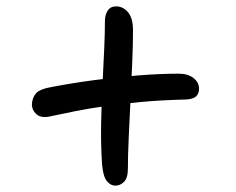

<svg xmlns="http://www.w3.org/2000/svg" viewBox="-20 -620 740 602"><path d="M132 -254Q107 -250 93.5 -262.5Q80 -275 80 -293Q81 -313 92.5 -327Q104 -341 146 -348Q209 -360 277 -369Q345 -378 413 -383.5Q481 -389 541 -389Q569 -389 586.5 -375.5Q604 -362 604 -342Q604 -326 594.5 -317.5Q585 -309 562 -308Q482 -306 420 -300Q358 -294 308.5 -287Q259 -280 216.5 -271.5Q174 -263 132 -254ZM342 -38Q326 -38 314.5 -53Q303 -68 300 -105Q296 -166 297 -227.5Q298 -289 301 -348.5Q304 -408 306.5 -461Q309 -514 309 -555Q309 -573 317.5 -586.5Q326 -600 344 -600Q366 -600 381.5 -581.5Q397 -563 397 -525Q397 -479 394.5 -421Q392 -363 389 -302.5Q386 -242 383.5 -187Q381 -132 381 -92Q381 -62 369 -50Q357 -38 342 -38Z"/></svg>

Font: Shantell Sans
Style: Regular
Weight: 400
Designer: Stephen Nixon, Anya Danilova, Shantell Martin
Foundry: Arrow Type
Version: Version 1.008;[ac192a2d6]